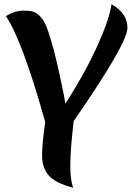

<svg xmlns="http://www.w3.org/2000/svg" viewBox="-20 -853 620 904"><path d="M281 -404 288 -365Q380 -508 437.5 -635Q495 -762 505 -833Q580 -791 580 -722Q580 -648 327 -283Q311 -148 311 -75Q311 -2 325 31Q240 9 209 -27.5Q178 -64 178 -119.5Q178 -175 193 -278Q86 -660 8 -777Q49 -803 94 -803Q118 -803 134.5 -798.5Q151 -794 167 -778Q183 -762 194.5 -737Q206 -712 220 -664Q244 -588 281 -404Z"/></svg>

Font: MeriendaOneRegular
Style: Regular
Weight: 400
Designer: Eduardo Rodriguez Tunni
Foundry: Eduardo Rodriguez Tunni
Version: Version 1.001